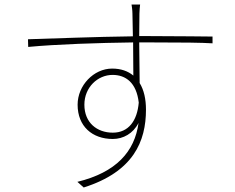

<svg xmlns="http://www.w3.org/2000/svg" viewBox="-20 -798 1040 851"><path d="M595 -343C588 -263 550 -210 480 -210C410 -210 354 -254 354 -334C354 -411 413 -466 479 -466C537 -466 585 -432 595 -343ZM104 -624 105 -590C232 -602 418 -608 570 -610L571 -463C547 -483 516 -494 477 -494C395 -494 324 -419 324 -334C324 -238 389 -182 480 -182C526 -182 570 -206 594 -253C577 -126 495 -34 323 8L351 33C572 -37 627 -172 627 -312C627 -359 618 -399 599 -430L597 -610H647C793 -610 872 -609 922 -606V-636C883 -636 788 -638 646 -638H597L598 -738C598 -747 600 -772 601 -778H563C564 -774 567 -751 567 -738L569 -637C401 -635 210 -627 104 -624Z"/></svg>

Font: Harano Aji Gothic K1 ExtraLight
Style: Regular
Weight: 250
Foundry: Masamichi Hosoda
Version: HaranoAjiGothicK1-ExtraLight version 20230610;ttx 4.39.4